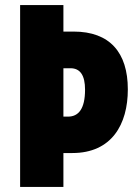

<svg xmlns="http://www.w3.org/2000/svg" viewBox="-20 -734 540 754"><path d="M482 -383C482 -528 411 -610 269 -610H229V-714H59V0H229V-133H264C419 -133 482 -246 482 -383ZM247 -276H229V-466H257C295 -466 314 -438 314 -382C314 -306 288 -276 247 -276Z"/></svg>

Font: Noto Sans Ethiopic ExtraCondensed Black
Style: Regular
Weight: 900
Width: 2
Designer: Monotype Design Team
Foundry: Monotype Imaging Inc.
Version: Version 2.102